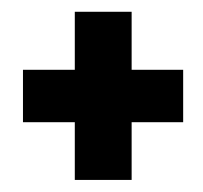

<svg xmlns="http://www.w3.org/2000/svg" viewBox="-20 -403 344 326"><path d="M107 -97.5H203.5V-195.5H291V-284.5H203.5V-383H107V-284.5H19V-195.5H107Z"/></svg>

Font: Anybody SemiExpanded SemiBold
Style: Regular
Weight: 600
Width: 6
Designer: Tyler Finck
Foundry: Etcetera Type Company
Version: Version 1.113;gftools[0.9.25]